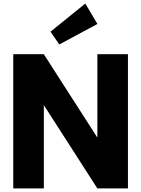

<svg xmlns="http://www.w3.org/2000/svg" viewBox="-20 -1053 789 1073"><path d="M54.1 0H225V-465.5L524.1 0H695V-750H524.1V-284.1L225 -750H54.1ZM311.4 -804.5 524.5 -919.1 456.8 -1033.2 262.3 -875.9Z"/></svg>

Font: Spartan MB ExtBd
Style: Regular
Weight: 800
Designer: Matt Bailey, Mirko Velimirovic
Foundry: Matt Bailey
Version: Version 1.005